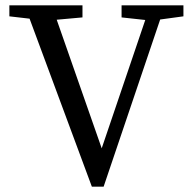

<svg xmlns="http://www.w3.org/2000/svg" viewBox="-20 -690 714 717"><path d="M323 7 72 -670H173L370 -107H350L355 -122L541 -670H596L367 7ZM15 -629V-670H288V-625L166 -614H145ZM434 -625V-670H665V-629L555 -614H535Z"/></svg>

Font: Source Serif 4 Variable
Style: Regular
Weight: 400
Designer: Frank Grießhammer
Foundry: Adobe
Version: Version 4.005;hotconv 1.1.0;makeotfexe 2.6.0